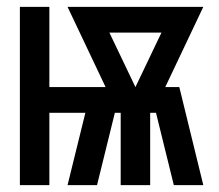

<svg xmlns="http://www.w3.org/2000/svg" viewBox="-20 -540 640 560"><path d="M38 0V-520H124V-286H288L177 -520H573L462 -286H503L573 0H487L435 -211H418V0H332V-211H315L263 0H177L229 -211H124V0ZM375 -286 451 -445H299Z"/></svg>

Font: Zed Mono Semibold Extended
Style: Regular
Weight: 600
Width: 7
Monospace: yes
Designer: Belleve Invis
Foundry: Belleve Invis
Version: Version 1.0.0; ttfautohint (v1.8.4)